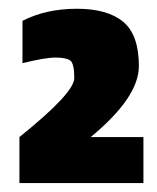

<svg xmlns="http://www.w3.org/2000/svg" viewBox="-20 -843 354 434"><path d="M30.8 -700.2V-795.9Q84 -823.2 153.8 -823.2Q223.1 -823.2 258.5 -793.7Q293.9 -764.2 293.9 -693.6Q293.9 -623 185.1 -533.2H304.2V-429.2H23.9V-533.2Q147.9 -632.8 147.9 -666.5Q147.9 -700.2 138.4 -706.5Q128.9 -712.9 105.5 -712.9Q82 -712.9 30.8 -700.2Z"/></svg>

Font: AlfaSlabOne-Regular
Style: Regular
Weight: 400
Designer: JM Sole
Foundry: JM Sole
Version: Version 1.001